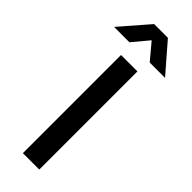

<svg xmlns="http://www.w3.org/2000/svg" viewBox="-359 -976 996 996"><g transform="rotate(45 139.0 -477.5)"><path d="M-48.5 -797.5 88 -955H189L325.5 -797.5H213L138.5 -886.5L64 -797.5ZM80 0V-720H200.5V0Z"/></g></svg>

Font: Manrope ExtraLight
Style: Bold
Weight: 700
Version: Version 4.504